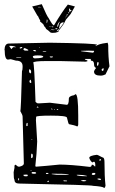

<svg xmlns="http://www.w3.org/2000/svg" viewBox="-20 -876 539 900"><path d="M22.5 -671.9 212.9 -675.8Q434.6 -672.9 434.6 -666Q434.6 -663.1 428.7 -663.1V-660.2H430.7Q440.4 -669.9 479.5 -674.8L484.4 -675.8Q487.3 -668 487.3 -663.1Q487.3 -607.4 493.2 -565.4L474.6 -527.3Q462.9 -521.5 452.1 -521.5Q420.9 -521.5 420.9 -540V-542Q422.9 -548.8 430.7 -557.6Q420.9 -560.5 420.9 -574.2Q420.9 -591.8 406.2 -591.8Q406.2 -599.6 404.3 -599.6H377.9V-598.6Q377.9 -595.7 389.6 -592.8V-588.9L381.8 -586.9L261.7 -589.8H199.2Q135.7 -589.8 135.7 -582Q140.6 -582 146.5 -398.4Q153.3 -391.6 158.2 -391.6H165L213.9 -394.5L293 -384.8Q302.7 -384.8 302.7 -413.1Q302.7 -425.8 327.1 -429.7L334 -434.6Q346.7 -434.6 346.7 -334V-293.9Q346.7 -285.2 341.8 -283.2Q330.1 -289.1 303.7 -293.9Q300.8 -293.9 293.9 -324.2Q293.9 -334 218.8 -334Q149.4 -334 149.4 -328.1L148.4 -312.5L154.3 -212.9Q152.3 -156.2 145.5 -96.7L149.4 -94.7Q191.4 -97.7 258.8 -104.5H259.8Q310.5 -104.5 399.4 -93.8H401.4Q409.2 -93.8 410.2 -103.5H416L425.8 -94.7L426.8 -100.6Q426.8 -118.2 419.9 -118.2L413.1 -114.3Q403.3 -121.1 398.4 -135.7Q398.4 -146.5 434.6 -150.4Q437.5 -150.4 459 -138.7Q469.7 -138.7 469.7 -118.2Q469.7 -49.8 474.6 -5.9L471.7 3.9H466.8Q460 -2 416 -4.9Q416 -8.8 69.3 -15.6Q47.9 -15.6 47.9 -33.2Q43.9 -37.1 43.9 -68.4L47.9 -89.8V-99.6L50.8 -103.5H53.7Q62.5 -94.7 68.4 -94.7H71.3Q91.8 -99.6 91.8 -109.4L85.9 -330.1Q85.9 -336.9 75.2 -355.5Q78.1 -355.5 83 -542Q85.9 -547.9 85.9 -561.5V-565.4Q85.9 -591.8 54.7 -591.8L30.3 -598.6L17.6 -596.7Q2 -596.7 2 -640.6L1 -641.6Q2 -671.9 21.5 -671.9ZM27.3 -661.1H23.4V-660.2L33.2 -645.5Q40 -655.3 44.9 -655.3L51.8 -654.3L54.7 -655.3Q44.9 -661.1 27.3 -661.1ZM75.2 -648.4 84 -651.4V-655.3H79.1Q72.3 -654.3 72.3 -651.4Q72.3 -648.4 75.2 -648.4ZM167 -654.3H164.1V-652.3H167ZM92.8 -650.4 89.8 -645.5V-644.5Q91.8 -638.7 100.6 -638.7H112.3V-642.6Q99.6 -650.4 93.8 -650.4ZM140.6 -641.6H135.7V-640.6Q137.7 -635.7 144.5 -635.7H149.4V-636.7Q147.5 -641.6 140.6 -641.6ZM395.5 -638.7 360.4 -637.7V-635.7L416 -628.9Q418.9 -629.9 420.9 -634.8V-637.7ZM179.7 -636.7Q179.7 -632.8 197.3 -632.8Q197.3 -636.7 179.7 -636.7ZM133.8 -610.4Q135.7 -602.5 143.6 -602.5H144.5Q182.6 -603.5 182.6 -610.4Q182.6 -616.2 158.2 -616.2H155.3Q133.8 -616.2 133.8 -610.4ZM214.8 -611.3 212.9 -610.4Q213.9 -606.4 219.7 -606.4H220.7Q227.5 -606.4 228.5 -610.4L225.6 -611.3ZM79.1 -608.4H56.6V-606.4H79.1ZM434.6 -571.3V-570.3L437.5 -567.4Q440.4 -567.4 442.4 -578.1L441.4 -585H438.5Q434.6 -585 434.6 -571.3ZM455.1 -547.9 457 -546.9 460 -543.9V-543Q465.8 -543 465.8 -553.7V-555.7H461.9Q459 -553.7 455.1 -547.9ZM118.2 -551.8 116.2 -547.9V-540Q118.2 -532.2 124 -532.2L126 -537.1V-538.1Q126 -548.8 118.2 -551.8ZM124 -502.9 118.2 -498V-491.2L122.1 -487.3H125L127 -490.2ZM155.3 -377 152.3 -373V-372.1H160.2V-374L156.2 -377ZM223.6 -367.2H220.7V-364.3L223.6 -362.3H225.6V-364.3ZM237.3 -364.3H233.4V-362.3H237.3ZM250 -364.3H245.1L249 -360.4H252.9V-362.3ZM109.4 -299.8H105.5L103.5 -293.9V-285.2H106.4L109.4 -286.1ZM130.9 -223.6H127.9V-220.7H130.9ZM129.9 -155.3H127L126 -149.4V-136.7L127 -135.7V-134.8Q133.8 -134.8 133.8 -145.5Q133.8 -154.3 129.9 -155.3ZM445.3 -125 448.2 -122.1Q453.1 -124 453.1 -126V-127.9L451.2 -130.9Q445.3 -128.9 445.3 -125ZM127 -78.1H124V-75.2H127ZM130.9 -69.3 127.9 -66.4V-65.4Q128.9 -61.5 138.7 -61.5H143.6L149.4 -63.5V-65.4Q148.4 -69.3 142.6 -69.3ZM205.1 -65.4H195.3V-63.5L197.3 -60.5H201.2L207 -61.5V-63.5ZM414.1 -65.4 410.2 -60.5V-59.6Q411.1 -55.7 417 -55.7Q426.8 -56.6 426.8 -60.5V-61.5L425.8 -65.4ZM245.1 -61.5H222.7V-59.6L245.1 -56.6H302.7Q302.7 -61.5 245.1 -61.5ZM100.6 -57.6 89.8 -56.6V-54.7Q91.8 -49.8 97.7 -49.8H107.4L110.4 -53.7V-54.7Q110.4 -57.6 103.5 -57.6ZM349.6 -56.6H339.8V-55.7Q339.8 -50.8 386.7 -49.8V-51.8Q369.1 -56.6 349.6 -56.6ZM69.3 -40H65.4V-32.2L68.4 -30.3H69.3ZM447.3 -39.1H437.5V-35.2L448.2 -32.2H451.2L453.1 -35.2V-37.1ZM358.4 -29.3 368.2 -26.4H377Q383.8 -26.4 384.8 -30.3H382.8L372.1 -32.2Q358.4 -30.3 358.4 -29.3ZM283.2 -30.3H277.3V-29.3L279.3 -26.4H293.9V-29.3ZM206.1 -29.3 202.1 -25.4V-22.5H207L209 -25.4V-26.4L207 -29.3ZM130.9 -845.7 175.8 -856.4Q200.2 -799.8 208 -791Q217.8 -773.4 224.1 -764.6Q230.5 -755.9 233.4 -757.8Q272.5 -823.2 297.9 -854.5L331.1 -845.7L314.5 -816.4Q313.5 -811.5 289.1 -784.2L279.3 -764.6Q255.9 -732.4 254.9 -732.4Q253.9 -732.4 253.9 -730.5V-729.5H254.9Q254.9 -725.6 246.1 -724.6L239.3 -722.7Q224.6 -720.7 216.8 -723.6Q207 -733.4 196.3 -740.2Q191.4 -751 188.5 -751L182.6 -762.7L167 -776.4Q167 -777.3 168.9 -779.3L163.1 -789.1Q159.2 -800.8 155.3 -802.7ZM255.9 -741.2H256.8Q259.8 -741.2 278.3 -767.6V-771.5Q265.6 -771.5 260.7 -760.7Q255.9 -743.2 255.9 -741.2ZM305.7 -820.3V-819.3Q309.6 -821.3 311.5 -824.2Q312.5 -825.2 315.4 -825.2L316.4 -826.2L308.6 -830.1L306.6 -831.1L309.6 -832Q309.6 -835 305.7 -835.9Q301.8 -835.9 305.7 -820.3ZM260.7 -773.4H257.8Q245.1 -757.8 250 -749H251L257.8 -770.5L260.7 -772.5ZM200.2 -784.2H199.2Q197.3 -767.6 200.2 -767.6Q205.1 -784.2 200.2 -784.2ZM255.9 -740.2H253.9L246.1 -730.5V-729.5Q253.9 -729.5 254.9 -738.3Q255.9 -738.3 255.9 -740.2ZM239.3 -742.2V-741.2Q240.2 -738.3 244.1 -738.3Q249 -741.2 249 -743.2V-744.1H248ZM219.7 -738.3H217.8Q222.7 -733.4 236.3 -735.4V-736.3Q220.7 -738.3 219.7 -738.3ZM158.2 -841.8H164.1H175.8Q168 -843.8 165 -843.8H162.1Q158.2 -843.8 158.2 -841.8ZM222.7 -753.9H221.7Q221.7 -751 226.6 -748H227.5L231.4 -750Q226.6 -750 222.7 -753.9ZM298.8 -813.5H300.8Q302.7 -813.5 304.7 -819.3L303.7 -820.3Q301.8 -820.3 298.8 -813.5ZM292 -804.7V-802.7H293.9Q296.9 -805.7 296.9 -807.6V-809.6H295.9Q292 -808.6 292 -804.7ZM212.9 -753.9H211.9V-752.9Q211.9 -751 217.8 -749H218.8ZM287.1 -794.9Q290 -795.9 292 -799.8V-800.8Q289.1 -800.8 287.1 -794.9ZM216.8 -734.4H215.8L216.8 -732.4H217.8V-733.4ZM167 -802.7Q167 -800.8 168.9 -800.8Q168.9 -802.7 167 -802.7ZM162.1 -828.1H161.1H160.2Q161.1 -828.1 162.1 -828.1ZM286.1 -793 284.2 -791H287.1V-793Z"/></svg>

Font: Love Ya Like A Sister
Style: Regular
Weight: 400
Designer: Kimberly Geswein
Foundry: Kimberly Geswein
Version: Version 1.002 2007